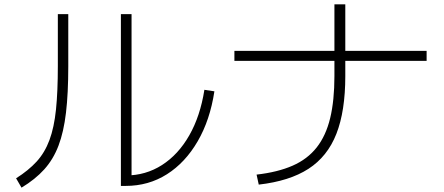

<svg xmlns="http://www.w3.org/2000/svg" viewBox="-20 -828 2040 883"><path d="M536 27V-763H585V4L558 -21Q650 -21 725 -69Q800 -117 850.5 -205.5Q901 -294 920 -415L966 -408Q946 -276 889 -178Q832 -80 747.5 -26.5Q663 27 558 27ZM54 -8Q111 -44 148.5 -85Q186 -126 207.5 -184Q229 -242 237.5 -324.5Q246 -407 246 -525V-763H294V-523Q294 -399 283.5 -310Q273 -221 249 -158Q225 -95 183.5 -49Q142 -3 79 35Z M1160 -25Q1257 -36 1325.5 -66Q1394 -96 1436.5 -150Q1479 -204 1498.5 -285Q1518 -366 1518 -478V-808H1568V-478Q1568 -317 1527 -212.5Q1486 -108 1398.5 -51.5Q1311 5 1170 21ZM1058 -548V-594H1942V-548Z"/></svg>

Font: M PLUS 2 Light
Style: Regular
Weight: 300
Designer: Coji Morishita
Foundry: UNDERFOREST DESIGN
Version: Version 1.001